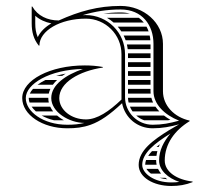

<svg xmlns="http://www.w3.org/2000/svg" viewBox="-20 -428 705 648"><path d="M328.4 -382H418.7C409.1 -384.6 398.6 -386 387 -386C366.7 -386 347.1 -384.6 328.4 -382ZM448.5 -368H340.9C348.9 -363.4 356.4 -358 363.3 -352H465.3C460.4 -358 454.8 -363.4 448.5 -368ZM474.5 -338H377.3C381.7 -333 385.7 -327.6 389.4 -322H481.5C479.6 -327.6 477.3 -333 474.5 -338ZM485.2 -308H397.3C399.9 -302.8 402.1 -297.5 404.1 -292H487.5C487.1 -297.5 486.3 -302.8 485.2 -308ZM488 -202V-218H412V-202ZM488 -188H412V-172H488ZM488 -158H412V-142H488ZM488 -128H412V-112H488.4C488.1 -114.6 488 -117.3 488 -120ZM488 -278H408.2C409.4 -272.8 410.4 -267.4 411 -262H488ZM488 -248H412C412 -247 412 -246 412 -245V-232H488ZM496.6 -82C494.2 -87.1 492.2 -92.5 490.8 -98H412C412.2 -92.5 412.8 -87.2 414 -82ZM504.7 -68H418.4C420.8 -62.3 423.8 -57 427.3 -52H517.8C512.9 -57 508.5 -62.4 504.7 -68ZM533.5 -38H439.8C447.6 -31.1 456.6 -25.6 466.6 -22H546.8C549.5 -22.5 552.3 -23.1 555 -23.7C547.4 -28 540.2 -32.8 533.5 -38ZM162.6 -22H195.6C187.4 -26.6 179.6 -32 172.7 -38H120.8C132.7 -31.2 146.7 -25.7 162.6 -22ZM79.7 -82H144.7C143.6 -86.8 143 -91.8 143 -97C143 -97.3 143 -97.7 143 -98H77C77 -97.7 77 -97.3 77 -97C77 -92.1 77.9 -87 79.7 -82ZM86.8 -68C90.6 -62.5 95.4 -57.1 101.1 -52H159.4C155.4 -57 152.1 -62.4 149.5 -68ZM169.8 -172H190.1C193.8 -174.6 197.7 -177.2 201.7 -179.6C190.3 -177.5 179.7 -174.9 169.8 -172ZM133.4 -158C123.2 -153 114.3 -147.6 106.8 -142H158.4C162.5 -147.7 167.4 -153 172.7 -158ZM91.3 -128C86.5 -122.7 82.9 -117.3 80.5 -112H144.6C145.8 -117.6 147.6 -122.9 150 -128ZM515.7 68C516.9 64.9 518.2 61.8 519.6 58.8C515.5 61.9 511.7 65 508.1 68ZM511.2 82H493.1C487.9 87.4 483.6 92.7 480.2 98H508C508.7 92.5 509.8 87.2 511.2 82ZM507 112H473C471.1 117.3 470.1 122.6 470 128H508.6C507.5 123.4 507 118.6 507 113.7C507 113.1 507 112.6 507 112ZM523.7 158C519.6 153 516.1 147.7 513.4 142H474.2C477.5 147.4 482.6 153 489.5 158ZM538 172H518.2C526.2 174.4 535.1 176.2 544.8 177.1C542.5 175.5 540.2 173.8 538 172ZM555.1 22.6C532.2 50.4 517 79 517 113.7C517 147.1 546.9 173 585.3 186C575.8 187.3 567.6 187.7 558 187.7C499.5 187.7 460 156.9 460 128.7C460 88.7 501.9 56 555.1 22.6ZM390 -245V-92C348 -52 308.1 -25 270 -25C220.3 -25 180 -57.3 180 -97C180 -149 246.7 -188 327 -200V-202C305.8 -205.7 287.6 -207.2 266.1 -207.2C149.6 -207.2 55 -157.9 55 -97C55 -40.7 123.1 5 207 5C235.3 5 259.6 2.5 286 -7C318.7 -18.7 350.7 -41 392 -79.7C401.7 -29.9 444.2 5 495 5C527 5 555.3 -0.3 584.6 -8.4L550 11.7C497.2 44.7 448 79.6 448 128.7C448 170.1 497.3 199.7 558 199.7C583.9 199.7 606 196.1 630 186.7V184.7C577.8 178.8 536 152.4 536 113.7C536 57.8 569.4 11.9 620 -19V-21C568 -32.4 530 -71.8 530 -120V-280C530 -350.7 465.9 -408 387 -408C311.4 -408 247.8 -390.2 178.3 -358.9C140.3 -358.9 107.1 -374.5 89 -406H87V-349C87 -320.4 93.3 -295.5 111 -274H113C113 -324.3 183.2 -365.1 269.7 -365.1C336.1 -365.1 390 -311.3 390 -245ZM153.4 -349.1C132.4 -336.9 116.2 -321.2 107.4 -302.6C101.3 -316.7 99 -331.5 99 -349V-374.8C114.2 -361.3 133 -352.9 153.4 -349.1ZM265 -13.1C246.5 -8.5 228.1 -7 207 -7C125.7 -7 67 -51.3 67 -97C67 -144.4 146.9 -193.2 259.9 -195.2C203.7 -175.7 153 -142.7 153 -97C153 -50 213.2 -13.4 265 -13.1ZM259.1 -376.9C300.2 -389.3 341.4 -396 387 -396C460.4 -396 498 -342.9 498 -280V-120C498 -76.1 535.9 -39.9 584.4 -20.8C552.8 -12 527 -7 495 -7C443.7 -7 402 -48.7 402 -100V-245C402 -317.9 342.7 -377.1 269.7 -377.1C266.5 -377.1 262.6 -377 259.1 -376.9Z"/></svg>

Font: SortefaxS02
Style: Medium
Weight: 500
Designer: gluk
Foundry: gluk
Version: Version 0.261